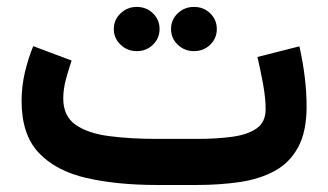

<svg xmlns="http://www.w3.org/2000/svg" viewBox="-20 -527 935 547"><path d="M540.5 0H427.2Q313 0 226.1 -20Q139.2 -40 90.3 -91.8Q41.5 -143.6 41.5 -239.3Q41.5 -281.2 51 -321.3Q60.5 -361.3 74.7 -395.5L184.1 -354.5Q176.3 -332 168.2 -302.7Q160.2 -273.4 160.2 -246.6Q160.2 -196.3 195.3 -171.6Q230.5 -147 291 -139.2Q351.6 -131.3 427.2 -131.3H541.5Q598.6 -131.3 642.6 -137.5Q686.5 -143.6 711.7 -161.6Q736.8 -179.7 736.8 -215.8Q736.8 -247.1 729.5 -287.4Q722.2 -327.6 713.4 -364.7L833 -395Q853.5 -303.2 853.5 -223.6Q853.5 -151.9 829.3 -107.4Q805.2 -63 762.2 -39.8Q719.2 -16.6 662.6 -8.3Q606 0 540.5 0ZM467.3 -444.3Q467.3 -470.7 486.3 -489Q505.4 -507.3 532.7 -507.3Q560.1 -507.3 578.9 -489Q597.7 -470.7 597.7 -444.3Q597.7 -418 578.9 -399.7Q560.1 -381.3 532.7 -381.3Q505.4 -381.3 486.3 -399.7Q467.3 -418 467.3 -444.3ZM304.2 -444.3Q304.2 -470.7 323.5 -489Q342.8 -507.3 369.6 -507.3Q397 -507.3 415.8 -489Q434.6 -470.7 434.6 -444.3Q434.6 -418 415.8 -399.7Q397 -381.3 369.6 -381.3Q342.8 -381.3 323.5 -399.7Q304.2 -418 304.2 -444.3Z"/></svg>

Font: Vazirmatn RD UI FD
Style: Bold
Weight: 700
Designer: Saber Rastikerdar
Foundry: Saber Rastikerdar
Version: Version 33.003